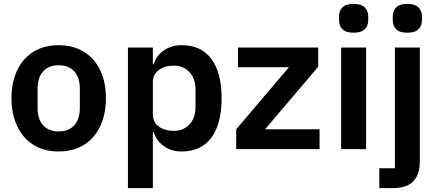

<svg xmlns="http://www.w3.org/2000/svg" viewBox="-20 -766 2250 986"><path d="M281 12Q225 12 180.5 -7Q136 -26 104.5 -62Q73 -98 56 -148.5Q39 -199 39 -262Q39 -325 56 -375Q73 -425 104.5 -460.5Q136 -496 180.5 -515Q225 -534 281 -534Q337 -534 382 -515Q427 -496 458.5 -460.5Q490 -425 507 -375Q524 -325 524 -262Q524 -199 507 -148.5Q490 -98 458.5 -62Q427 -26 382 -7Q337 12 281 12ZM281 -91Q332 -91 361 -122Q390 -153 390 -213V-310Q390 -369 361 -400Q332 -431 281 -431Q231 -431 202 -400Q173 -369 173 -310V-213Q173 -153 202 -122Q231 -91 281 -91Z M637 -522H765V-436H769Q783 -481 822 -507.5Q861 -534 913 -534Q1013 -534 1065.5 -463.5Q1118 -393 1118 -262Q1118 -130 1065.5 -59Q1013 12 913 12Q861 12 822.5 -15Q784 -42 769 -87H765V200H637ZM872 -94Q922 -94 953 -127Q984 -160 984 -216V-306Q984 -362 953 -395.5Q922 -429 872 -429Q826 -429 795.5 -406Q765 -383 765 -345V-179Q765 -138 795.5 -116Q826 -94 872 -94Z M1193 0V-102L1464 -421H1202V-522H1614V-423L1341 -102H1621V0Z M1796 -598Q1756 -598 1738.5 -616Q1721 -634 1721 -662V-682Q1721 -710 1738.5 -728Q1756 -746 1796 -746Q1835 -746 1853 -728Q1871 -710 1871 -682V-662Q1871 -634 1853 -616Q1835 -598 1796 -598ZM1732 -522H1860V0H1732Z M2008 -522H2136V63Q2136 129 2103 164.5Q2070 200 1998 200H1928V98H2008ZM2072 -598Q2032 -598 2014.5 -616Q1997 -634 1997 -662V-682Q1997 -710 2014.5 -728Q2032 -746 2072 -746Q2111 -746 2129 -728Q2147 -710 2147 -682V-662Q2147 -634 2129 -616Q2111 -598 2072 -598Z"/></svg>

Font: IBM Plex Sans Devanagari SemiBold
Style: Regular
Weight: 600
Designer: Mike Abbink, Paul van der Laan, Pieter van Rosmalen, Erin McLaughlin
Foundry: Bold Monday
Version: Version 1.1